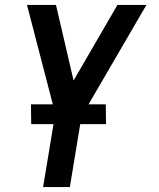

<svg xmlns="http://www.w3.org/2000/svg" viewBox="-20 -540 640 775"><path d="M154 215 203 -81 89 -520H206L277 -215L454 -520H571L309 -70L262 215ZM106 -39 105 -119H407L408 -39Z"/></svg>

Font: Iosevka Aile Semibold Oblique
Style: Regular
Weight: 600
Italic angle: -9°
Designer: Belleve Invis
Foundry: Belleve Invis
Version: Version 31.1.0; ttfautohint (v1.8.4)